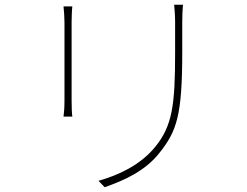

<svg xmlns="http://www.w3.org/2000/svg" viewBox="-20 -761 1040 807"><path d="M247 -734C249 -719 251 -684 251 -667V-337C251 -309 249 -284 247 -271H284C282 -284 281 -311 281 -337V-667C281 -683 282 -719 284 -734ZM712 -741C714 -720 716 -695 716 -668V-541C716 -320 705 -232 631 -142C568 -66 478 -25 394 -1L420 26C493 0 590 -39 653 -122C723 -211 746 -277 746 -542V-668C746 -695 747 -720 749 -741Z"/></svg>

Font: Source Han Sans CN ExtraLight
Style: Regular
Weight: 250
Designer: Ryoko NISHIZUKA (kana & ideographs); Paul D. Hunt (Latin, Greek & Cyrillic); Wenlong ZHANG (bopomofo); Sandoll Communica
Foundry: Adobe Systems Incorporated
Version: Version 1.004;PS 1.004;hotconv 16.6.51;makeotf.lib2.5.65220